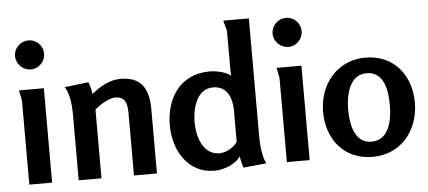

<svg xmlns="http://www.w3.org/2000/svg" viewBox="-52 -882 2246 1007"><g transform="rotate(-5 1071.5 -378.0)"><path d="M202 -678C202 -720 168 -754 126 -754C84 -754 49 -720 49 -678C49 -636 84 -601 126 -601C168 -601 202 -636 202 -678ZM185 -497H54L65 -443V0H185Z M420 -508 294 -493C318 -464 325 -391 325 -356V0H445V-361C466 -384 523 -416 553 -416C611 -416 616 -370 616 -324V0H737V-336C737 -440 704 -511 589 -511C534 -511 477 -480 437 -444C434 -465 429 -488 420 -508Z M1058 -509C904 -509 826 -389 826 -245C826 -117 897 12 1039 12C1087 12 1149 -10 1177 -51C1181 -29 1185 -10 1192 9L1313 -3C1294 -38 1288 -104 1288 -142V-768H1153L1168 -714V-538C1168 -515 1168 -504 1169 -477C1142 -499 1093 -509 1058 -509ZM1069 -424C1145 -424 1168 -358 1168 -292V-129C1148 -99 1109 -77 1073 -77C984 -77 957 -178 957 -250C957 -319 981 -424 1069 -424Z M1558 -678C1558 -720 1524 -754 1482 -754C1440 -754 1405 -720 1405 -678C1405 -636 1440 -601 1482 -601C1524 -601 1558 -636 1558 -678ZM1541 -497H1410L1421 -443V0H1541Z M1872 12C2023 12 2117 -108 2117 -252C2117 -396 2029 -510 1878 -510C1729 -510 1633 -389 1633 -246C1633 -102 1721 12 1872 12ZM1873 -68C1780 -68 1765 -176 1765 -248C1765 -318 1786 -428 1877 -428C1973 -428 1985 -323 1985 -248C1985 -175 1967 -68 1873 -68Z"/></g></svg>

Font: Rosario
Style: Bold
Weight: 700
Designer: Hector Gatti
Foundry: Omnibus Type
Version: Version 1.100